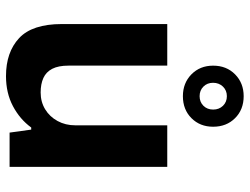

<svg xmlns="http://www.w3.org/2000/svg" viewBox="-116 -705 833 641"><g transform="rotate(90 300.5 -384.5)"><path d="M234.2 12Q154.3 12 107.3 -31.8Q60.3 -75.6 60.3 -174.3V-526.4H199.1V-196.7Q199.1 -163 209.7 -142.4Q220.4 -121.9 240.4 -112.8Q260.5 -103.7 288.8 -103.7Q320 -103.7 344.8 -118.7Q369.6 -133.7 384 -160.2Q398.4 -186.6 398.4 -219.6V-526.4H537.1V0H422.7L412.7 -72.2H405.7Q378.2 -34.4 334.4 -11.2Q290.5 12 234.2 12ZM301.1 -578.6Q257.3 -578.6 228.2 -607.1Q199.2 -635.7 199.2 -679.5Q199.2 -724.2 228.2 -752.8Q257.3 -781.5 301.1 -781.5Q345.8 -781.5 374.4 -752.8Q403.1 -724.2 403.1 -679.5Q403.1 -635.7 374.4 -607.1Q345.8 -578.6 301.1 -578.6ZM301.1 -634.4Q320.5 -634.4 333.2 -647.2Q345.8 -660 345.8 -679.7Q345.8 -699.3 333.2 -712.4Q320.5 -725.4 301.1 -725.4Q281.8 -725.4 269.1 -712.3Q256.4 -699.1 256.4 -679.3Q256.4 -659.7 269.1 -647.1Q281.8 -634.4 301.1 -634.4Z"/></g></svg>

Font: Archivo Variable SemiBold
Style: Regular
Weight: 600
Designer: Hector Gatti
Foundry: Omnibus-Type
Version: Version 2.001